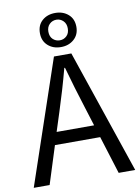

<svg xmlns="http://www.w3.org/2000/svg" viewBox="-104 -1051 815 1120"><g transform="rotate(-10 303.5 -491.5)"><path d="M227 -410 191 -298H413L378 -410Q358 -472 340 -533Q322 -594 304 -658H300Q283 -594 265 -533Q247 -472 227 -410ZM3 0 252 -734H355L604 0H506L436 -224H168L97 0ZM303 -821Q326 -821 343 -837Q360 -853 360 -882Q360 -910 343 -926.5Q326 -943 303 -943Q279 -943 262 -926.5Q245 -910 245 -882Q245 -853 262 -837Q279 -821 303 -821ZM303 -781Q256 -781 225.5 -808.5Q195 -836 195 -882Q195 -929 225.5 -956Q256 -983 303 -983Q349 -983 380 -956Q411 -929 411 -882Q411 -836 380 -808.5Q349 -781 303 -781Z"/></g></svg>

Font: Source Han Sans SC
Style: Regular
Weight: 400
Designer: Ryoko NISHIZUKA 西塚涼子 (kana, bopomofo & ideographs); Paul D. Hunt (Latin, Greek & Cyrillic); Sandoll Communications 산돌커뮤니
Foundry: Adobe
Version: Version 2.002;hotconv 1.0.116;makeotfexe 2.5.65601; ttfautoh